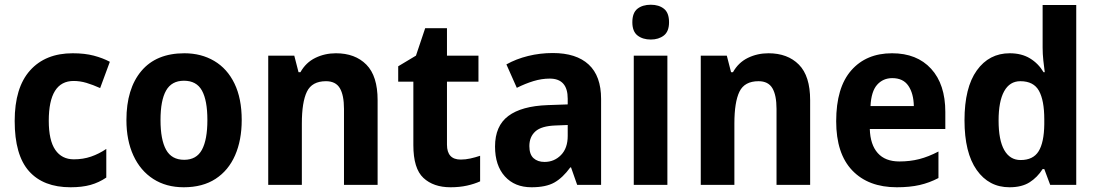

<svg xmlns="http://www.w3.org/2000/svg" viewBox="-20 -781 4636 811"><path d="M278 10Q163 10 102.5 -58Q42 -126 42 -270Q42 -411 107 -483.5Q172 -556 287 -556Q338 -556 376 -546Q414 -536 444 -520L403 -409Q372 -423 345 -431Q318 -439 291 -439Q186 -439 186 -271Q186 -188 213.5 -148Q241 -108 292 -108Q331 -108 364.5 -119.5Q398 -131 429 -152V-31Q398 -10 362.5 0Q327 10 278 10Z M1001 -274Q1001 -189 973 -125Q945 -61 890.5 -25.5Q836 10 756 10Q682 10 627.5 -25Q573 -60 543.5 -124Q514 -188 514 -274Q514 -406 577 -481Q640 -556 759 -556Q830 -556 885 -523.5Q940 -491 970.5 -428Q1001 -365 1001 -274ZM658 -274Q658 -191 681.5 -148.5Q705 -106 758 -106Q810 -106 833 -148.5Q856 -191 856 -274Q856 -357 833 -398.5Q810 -440 757 -440Q705 -440 681.5 -398.5Q658 -357 658 -274Z M1399 -556Q1480 -556 1527.5 -508Q1575 -460 1575 -358V0H1433V-321Q1433 -379 1415.5 -408.5Q1398 -438 1357 -438Q1298 -438 1276.5 -394Q1255 -350 1255 -259V0H1113V-546H1223L1241 -476H1249Q1272 -517 1312 -536.5Q1352 -556 1399 -556Z M1926 -107Q1946 -107 1966.5 -111.5Q1987 -116 2008 -123V-15Q1984 -4 1952.5 3Q1921 10 1883 10Q1811 10 1768.5 -29.5Q1726 -69 1726 -168V-436H1662V-501L1737 -546L1776 -662H1868V-546H2001V-436H1868V-170Q1868 -107 1926 -107Z M2315 -557Q2414 -557 2466.5 -508.5Q2519 -460 2519 -363V0H2418L2392 -74H2389Q2357 -30 2321.5 -10Q2286 10 2225 10Q2154 10 2112.5 -36Q2071 -82 2071 -162Q2071 -249 2127 -291Q2183 -333 2293 -337L2378 -340V-364Q2378 -449 2302 -449Q2268 -449 2233.5 -438.5Q2199 -428 2163 -410L2119 -509Q2160 -532 2210.5 -544.5Q2261 -557 2315 -557ZM2327 -251Q2267 -249 2241.5 -226Q2216 -203 2216 -164Q2216 -129 2233.5 -113Q2251 -97 2280 -97Q2321 -97 2349.5 -126Q2378 -155 2378 -207V-253Z M2729 -761Q2763 -761 2784.5 -744Q2806 -727 2806 -687Q2806 -648 2784 -631Q2762 -614 2729 -614Q2695 -614 2673 -631Q2651 -648 2651 -687Q2651 -727 2672.5 -744Q2694 -761 2729 -761ZM2799 -546V0H2657V-546Z M3226 -556Q3307 -556 3354.5 -508Q3402 -460 3402 -358V0H3260V-321Q3260 -379 3242.5 -408.5Q3225 -438 3184 -438Q3125 -438 3103.5 -394Q3082 -350 3082 -259V0H2940V-546H3050L3068 -476H3076Q3099 -517 3139 -536.5Q3179 -556 3226 -556Z M3748 -556Q3853 -556 3913 -490.5Q3973 -425 3973 -308V-236H3654Q3656 -170 3687.5 -134.5Q3719 -99 3779 -99Q3824 -99 3863 -109Q3902 -119 3944 -141V-29Q3906 -9 3864.5 0.5Q3823 10 3768 10Q3648 10 3580 -61Q3512 -132 3512 -269Q3512 -411 3575.5 -483.5Q3639 -556 3748 -556ZM3749 -451Q3710 -451 3685 -423Q3660 -395 3657 -333H3840Q3839 -386 3817 -418.5Q3795 -451 3749 -451Z M4244 10Q4157 10 4105.5 -63Q4054 -136 4054 -273Q4054 -411 4106 -483.5Q4158 -556 4245 -556Q4295 -556 4330.5 -534.5Q4366 -513 4388 -476H4393Q4390 -498 4387 -525.5Q4384 -553 4384 -580V-760H4526V0H4416L4391 -67H4384Q4362 -32 4329 -11Q4296 10 4244 10ZM4291 -105Q4344 -105 4367 -142Q4390 -179 4391 -256V-277Q4391 -357 4368.5 -397.5Q4346 -438 4290 -438Q4245 -438 4221.5 -395.5Q4198 -353 4198 -272Q4198 -189 4222 -147Q4246 -105 4291 -105Z"/></svg>

Font: Noto Sans Devanagari UI SemiCondensed
Style: Bold
Weight: 700
Width: 4
Designer: Jelle Bosma - Monotype Design Team
Foundry: Monotype Imaging Inc.
Version: Version 2.004; ttfautohint (v1.8.4.7-5d5b)